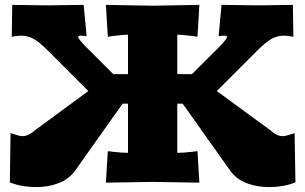

<svg xmlns="http://www.w3.org/2000/svg" viewBox="-20 -741 1240 780"><path d="M1169.9 -721.2 1171.9 -591.8Q1144.5 -596.2 1133.8 -596.2Q1105 -596.2 1081.3 -582Q1057.6 -567.9 1027.8 -538.1L860.8 -371.1L1078.1 -211.9Q1104.5 -188 1127.9 -188Q1134.8 -188 1141.4 -189.5Q1147.9 -190.9 1159.9 -194.8Q1171.9 -198.7 1176.8 -200.2L1180.2 0Q1132.3 19 1071.8 19Q1022.9 19 981.2 2.7Q939.5 -13.7 915 -47.9L722.2 -319.8H700.2V-120.1Q723.1 -120.1 757.8 -124L782.2 -127L790 1L600.1 -2L410.2 1L418 -127L441.9 -124Q476.6 -120.1 500 -120.1V-319.8H478L285.2 -47.9Q260.7 -13.7 219 2.7Q177.2 19 127.9 19Q67.9 19 20 0L22.9 -200.2Q28.3 -198.7 36.6 -196Q44.9 -193.4 49.6 -191.9Q54.2 -190.4 60.3 -189.2Q66.4 -188 71.8 -188Q95.7 -188 122.1 -211.9L338.9 -371.1L171.9 -538.1Q142.1 -567.9 118.4 -582Q94.7 -596.2 65.9 -596.2Q55.2 -596.2 27.8 -591.8L29.8 -721.2L169.9 -719.2L319.8 -721.2L332 -594.2Q314.5 -596.2 306.2 -596.2Q297.9 -596.2 297.9 -590.8Q297.9 -582 334 -545.9L439.9 -439.9H500V-600.1Q484.9 -600.1 441.9 -595.2L418 -591.8L410.2 -721.2L600.1 -717.8L790 -721.2L782.2 -591.8L757.8 -595.2Q714.8 -600.1 700.2 -600.1V-439.9H759.8L866.2 -545.9Q901.9 -581.5 901.9 -590.8Q901.9 -596.2 894 -596.2Q885.7 -596.2 868.2 -594.2L879.9 -721.2L1029.8 -719.2Z"/></svg>

Font: Zantroke
Style: Regular
Weight: 500
Foundry: gluk
Version: Version 0.36